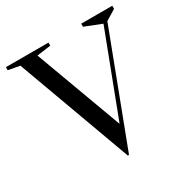

<svg xmlns="http://www.w3.org/2000/svg" viewBox="-172 -761 881 906"><g transform="rotate(-30 268.5 -307.5)"><path d="M269.2 16.7 42.3 -603.8 -20.5 -615.4V-632.1H211.5V-615.4L135.9 -605.1L310.3 -132.1L480.8 -579.5L389.7 -615.4V-632.1H559V-615.4L502.6 -580.8L275.6 16.7Z"/></g></svg>

Font: Suranna
Style: Regular
Weight: 400
Version: Version 1.0.5; ttfautohint (v1.2.42-39fb)